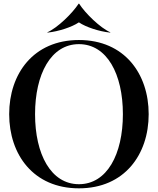

<svg xmlns="http://www.w3.org/2000/svg" viewBox="-20 -1012 860 1046"><path d="M410 14C658 14 790 -170 790 -390C790 -610 658 -794 410 -794C162 -794 30 -610 30 -390C30 -170 162 14 410 14ZM410 -8.5C257.5 -8.5 171 -171.5 171 -390C171 -608.5 257.5 -771.5 410 -771.5C563 -771.5 649.5 -608.5 649.5 -390C649.5 -171.5 563 -8.5 410 -8.5ZM411 -889.5H408.5C372.5 -865 299.5 -840.5 239.5 -834.5L237 -835.5C293.5 -860.5 374 -939 408.5 -992H411C445 -939 525.5 -860.5 582 -835.5L579.5 -834.5C519.5 -840.5 447 -865 411 -889.5Z"/></svg>

Font: Beautique Display
Style: Bold
Weight: 700
Designer: Nhat-Quang Ngo
Version: Version 1.100;Glyphs 3.2.3 (3260)